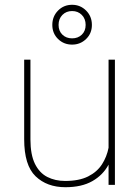

<svg xmlns="http://www.w3.org/2000/svg" viewBox="-20 -780 587 810"><path d="M438 0V-85.4Q414.6 -41.5 369.6 -15.9Q324.7 9.8 255.9 9.8Q178.2 9.8 130.1 -36.4Q82 -82.5 82 -192.9V-528.3H108.4V-191.9Q108.4 -127.4 127.4 -88.9Q146.5 -50.3 179.7 -33.4Q212.9 -16.6 254.9 -16.6Q313.5 -16.6 351.6 -35.6Q389.6 -54.7 410.2 -86.7Q430.7 -118.7 438 -156.7V-528.3H464.8V0ZM200.7 -674.8Q200.7 -710.9 224.9 -735.4Q249 -759.8 284.2 -759.8Q318.8 -759.8 343.3 -735.4Q367.7 -710.9 367.7 -674.8Q367.7 -639.2 343.3 -615.5Q318.8 -591.8 284.2 -591.8Q249 -591.8 224.9 -615.5Q200.7 -639.2 200.7 -674.8ZM227.1 -674.8Q227.1 -649.4 243.2 -633.8Q259.3 -618.2 284.2 -618.2Q309.1 -618.2 325.2 -633.8Q341.3 -649.4 341.3 -674.8Q341.3 -700.7 325.2 -717Q309.1 -733.4 284.2 -733.4Q259.3 -733.4 243.2 -717Q227.1 -700.7 227.1 -674.8Z"/></svg>

Font: Vazirmatn RD UI Thin
Style: Regular
Weight: 100
Designer: Saber Rastikerdar
Foundry: Saber Rastikerdar
Version: Version 33.003